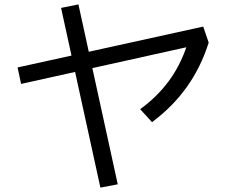

<svg xmlns="http://www.w3.org/2000/svg" viewBox="-20 -797 1040 874"><path d="M672 -241 618 -300Q693 -354 746.5 -425.5Q800 -497 831 -590L847 -586L76 -415L60 -490L905 -676L930 -603Q894 -490 830 -400.5Q766 -311 672 -241ZM516 42 437 57 258 -761 337 -777Z"/></svg>

Font: Murecho Thin
Style: Regular
Weight: 400
Version: Version 1.010